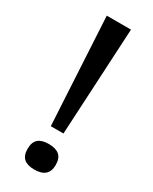

<svg xmlns="http://www.w3.org/2000/svg" viewBox="-179 -706 608 762"><g transform="rotate(30 125.0 -324.5)"><path d="M96 -170 69 -661H180L154 -170ZM125 12Q93 12 77 -2Q61 -16 61 -46Q61 -77 77 -91Q93 -105 125 -105Q157 -105 173.5 -91Q190 -77 190 -46Q190 12 125 12Z"/></g></svg>

Font: Bricolage Grotesque 20pt
Style: Regular
Weight: 400
Version: Version 1.001;gftools[0.9.33.dev8+g029e19f]